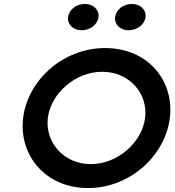

<svg xmlns="http://www.w3.org/2000/svg" viewBox="-20 -948 887 971"><path d="M324 -861C320 -825 349 -795 393 -795C436 -795 474 -825 478 -861C483 -898 452 -928 409 -928C365 -928 329 -899 324 -861ZM562 -861C558 -825 587 -795 631 -795C674 -795 712 -825 716 -861C721 -898 690 -928 647 -928C603 -928 567 -899 562 -861ZM222 -352C237 -474 359 -585 497 -585C635 -585 729 -474 714 -352C699 -230 577 -118 439 -118C301 -118 207 -230 222 -352ZM97 -352C74 -163 210 3 425 3C640 3 816 -163 839 -352C862 -541 727 -705 512 -705C297 -705 120 -541 97 -352Z"/></svg>

Font: Bluebird
Style: LiExtObl
Weight: 300
Designer: Jasper
Foundry: Cannot Into Space Fonts
Version: Version 0.98